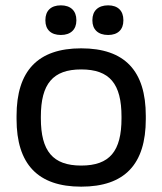

<svg xmlns="http://www.w3.org/2000/svg" viewBox="-20 -690 608 719"><path d="M42 -256V-244C42 -75 122 9 284 9C447 9 526 -75 526 -244V-256C526 -425 447 -509 284 -509C122 -509 42 -425 42 -256ZM133 -247V-253C133 -376 178 -430 284 -430C391 -430 435 -376 435 -253V-247C435 -124 391 -70 284 -70C178 -70 133 -124 133 -247ZM150 -613C150 -580 170 -559 208 -559C245 -559 266 -580 266 -613V-615C266 -649 245 -670 208 -670C170 -670 150 -649 150 -615ZM326 -613C326 -580 347 -559 385 -559C422 -559 442 -580 442 -613V-615C442 -649 422 -670 385 -670C347 -670 326 -649 326 -615Z"/></svg>

Font: LT Wave Alt
Style: Regular
Weight: 400
Designer: Daniel Lyons
Version: Version 2.5 (Glyphs App)